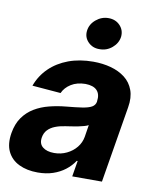

<svg xmlns="http://www.w3.org/2000/svg" viewBox="-91 -834 728 910"><g transform="rotate(10 273.5 -379.5)"><path d="M152.8 10.3Q101.1 10.3 63 -8.1Q24.9 -26.4 7.3 -62.5Q-10.3 -98.6 -1.5 -152.3Q6.3 -198.2 28.1 -228.8Q49.8 -259.3 81.5 -278.3Q113.3 -297.4 151.9 -307.1Q190.4 -316.9 231.4 -320.8Q279.3 -325.2 309.1 -329.8Q338.9 -334.5 354 -343.3Q369.1 -352.1 372.1 -369.1V-371.6Q377 -405.3 359.6 -423.6Q342.3 -441.9 303.7 -442.4Q263.2 -441.9 235.1 -424.3Q207 -406.7 194.8 -379.4L57.6 -390.6Q75.7 -440.4 113 -476.8Q150.4 -513.2 203.6 -533Q256.8 -552.7 322.3 -552.7Q367.7 -552.7 407.2 -542Q446.8 -531.2 475.6 -509Q504.4 -486.8 517.3 -451.7Q530.3 -416.5 522 -368.2L460.9 0H317.9L330.6 -76.2H326.2Q309.1 -50.3 283.9 -31Q258.8 -11.7 226.1 -0.7Q193.4 10.3 152.8 10.3ZM213.9 -94.2Q246.6 -94.2 274.4 -107.7Q302.2 -121.1 320.6 -143.8Q338.9 -166.5 343.8 -194.8L353 -252.9Q345.7 -248.5 332.5 -244.9Q319.3 -241.2 303.7 -238Q288.1 -234.9 272.5 -232.7Q256.8 -230.5 244.6 -228.5Q217.3 -224.6 195.8 -216.1Q174.3 -207.5 160.9 -193.1Q147.5 -178.7 144 -157.2Q138.7 -126.5 158.4 -110.4Q178.2 -94.2 213.9 -94.2ZM339.8 -616.2Q306.6 -615.7 284.9 -638.2Q263.2 -660.6 267.1 -692.4Q271 -724.1 297.6 -746.3Q324.2 -768.6 357.4 -768.6Q391.6 -768.6 412.8 -746.3Q434.1 -724.1 431.2 -692.4Q427.2 -660.6 400.9 -638.2Q374.5 -615.7 339.8 -616.2Z"/></g></svg>

Font: Inter Tight
Style: Bold Italic
Weight: 700
Italic angle: -9.39999°
Designer: Rasmus Andersson
Foundry: rsms
Version: Version 3.004